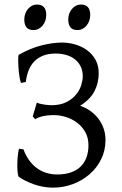

<svg xmlns="http://www.w3.org/2000/svg" viewBox="-20 -819 542 853"><path d="M448.7 -197.3Q448.7 -150.9 429.7 -112.1Q410.6 -73.2 378.4 -45.2Q346.2 -17.1 304 -1.2Q261.7 14.6 215.3 14.6Q191.4 14.6 169.2 10.3Q147 5.9 127.7 -1.2Q108.4 -8.3 92 -16.6Q75.7 -24.9 64 -33.2Q61 -34.7 59.1 -47.6Q57.1 -60.5 56.9 -78.9Q56.6 -97.2 58.3 -118.4Q60.1 -139.6 64 -158.2Q69.8 -157.2 74.2 -156.7L84 -155.8Q95.2 -126 111.1 -104.7Q127 -83.5 146.5 -70.1Q166 -56.6 188.2 -50.3Q210.4 -43.9 234.4 -43.9Q269 -43.9 294.9 -53Q320.8 -62 338.1 -78.9Q355.5 -95.7 364.3 -119.9Q373 -144 373 -173.8Q373 -207.5 358.6 -232.7Q344.2 -257.8 321.8 -274.4Q299.3 -291 272.5 -299.3Q245.6 -307.6 220.7 -307.6Q191.4 -307.6 169.4 -302.5Q147.5 -297.4 136.2 -289.1L125.5 -302.2L143.6 -363.3Q149.9 -359.9 159.4 -357.7Q168.9 -355.5 179 -354Q189 -352.5 197.5 -352.1Q206.1 -351.6 210.9 -351.6Q250 -352.1 276.4 -366Q302.7 -379.9 318.6 -399.7Q334.5 -419.4 341.1 -441.4Q347.7 -463.4 347.7 -479.5Q347.7 -504.4 338.6 -523.2Q329.6 -542 313.5 -554.9Q297.4 -567.9 275.4 -574.5Q253.4 -581.1 227.5 -581.1Q194.8 -581.1 170.9 -571.5Q147 -562 131.1 -544.9Q115.2 -527.8 106.4 -504.6Q97.7 -481.4 94.7 -454.6L73.2 -450.7Q70.3 -457.5 68.1 -469.2Q65.9 -481 64.2 -494.6Q62.5 -508.3 61.8 -522.2Q61 -536.1 60.8 -547.9Q60.5 -559.6 61.3 -567.1Q62 -574.7 63.5 -575.7Q114.3 -604.5 164.1 -617.2Q213.9 -629.9 255.4 -629.9Q284.7 -629.9 313.7 -621.6Q342.8 -613.3 366.2 -596.4Q389.6 -579.6 404.1 -554Q418.5 -528.3 418.5 -493.7Q418.5 -449.7 399.4 -413.3Q380.4 -377 335.9 -349.1Q359.4 -341.3 379.9 -327.1Q400.4 -313 415.8 -293.5Q431.2 -273.9 439.9 -249.5Q448.7 -225.1 448.7 -197.3ZM380.9 -752.4Q380.9 -738.8 376.5 -726.6Q372.1 -714.4 364.5 -705.3Q356.9 -696.3 346.7 -690.9Q336.4 -685.5 324.2 -685.5Q302.2 -685.5 292.7 -697.8Q283.2 -710 283.2 -732.4Q283.2 -746.1 287.6 -758.3Q292 -770.5 299.8 -779.5Q307.6 -788.6 317.6 -793.7Q327.6 -798.8 339.4 -798.8Q380.9 -798.8 380.9 -752.4ZM185.5 -752.4Q185.5 -738.8 181.2 -726.6Q176.8 -714.4 169.2 -705.3Q161.6 -696.3 151.4 -690.9Q141.1 -685.5 128.9 -685.5Q106.9 -685.5 97.4 -697.8Q87.9 -710 87.9 -732.4Q87.9 -746.1 92.3 -758.3Q96.7 -770.5 104.5 -779.5Q112.3 -788.6 122.3 -793.7Q132.3 -798.8 144 -798.8Q185.5 -798.8 185.5 -752.4Z"/></svg>

Font: Noto Serif Devanagari
Style: Regular
Weight: 400
Designer: Monotype Design Team
Foundry: Monotype Imaging Inc.
Version: Version 1.01